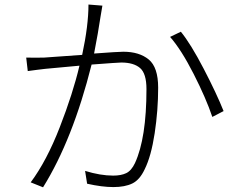

<svg xmlns="http://www.w3.org/2000/svg" viewBox="-20 -797 1040 834"><path d="M364.3 -777.3 424.8 -772.5Q421.9 -754.9 417 -726.6Q406.2 -654.3 388.7 -564.5Q494.1 -572.3 515.6 -572.3Q585 -572.3 626 -538.6Q667 -504.9 667 -416Q667 -318.4 651.9 -218.3Q636.7 -118.2 608.4 -61.5Q586.9 -15.6 554.7 0Q522.5 15.6 472.7 15.6Q422.9 15.6 358.4 1L349.6 -54.7Q416 -34.2 471.7 -34.2Q505.9 -34.2 528.3 -44.9Q550.8 -55.7 566.4 -88.9Q616.2 -197.3 616.2 -410.2Q616.2 -477.5 588.4 -501.5Q560.5 -525.4 506.8 -525.4Q494.1 -525.4 377.9 -516.6Q295.9 -190.4 167 16.6L113.3 -4.9Q182.6 -97.7 239.7 -244.6Q296.9 -391.6 325.2 -511.7Q204.1 -500 176.8 -498Q168.9 -497.1 141.1 -493.7Q113.3 -490.2 100.6 -488.3L93.8 -546.9Q133.8 -545.9 171.9 -546.9Q180.7 -546.9 336.9 -558.6Q364.3 -686.5 364.3 -777.3ZM718.8 -636.7 765.6 -659.2Q808.6 -606.4 864.7 -498.5Q920.9 -390.6 951.2 -314.5L902.3 -289.1Q875 -370.1 821.3 -475.6Q767.6 -581.1 718.8 -636.7Z"/></svg>

Font: Gen Shin Gothic Monospace Light
Style: Regular
Weight: 300
Designer: [Source Han Sans]
Ryoko NISHIZUKA  (kana & ideographs); Paul D. Hunt (Latin, Greek & Cyrillic); Wenlong ZHANG  (bopomofo
Version: Version 1.002.20150607